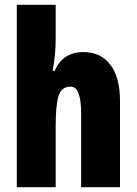

<svg xmlns="http://www.w3.org/2000/svg" viewBox="-20 -780 569 800"><path d="M212 -621Q212 -587 209 -552.5Q206 -518 199 -485H208Q241 -563 328 -563Q400 -563 440 -510Q480 -457 480 -360V0H318V-308Q318 -419 275 -419Q235 -419 223.5 -379Q212 -339 212 -253V0H50V-760H212Z"/></svg>

Font: Noto Sans Sinhala UI ExtraCondensed Black
Style: Regular
Weight: 900
Width: 2
Designer: Jelle Bosma - Monotype Design Team
Foundry: Monotype Imaging Inc.
Version: Version 2.006; ttfautohint (v1.8.4.7-5d5b)